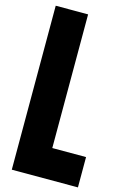

<svg xmlns="http://www.w3.org/2000/svg" viewBox="-169 -1268 908 1346"><g transform="rotate(15 285.0 -595.0)"><path d="M60 0V-1190H295V-220H540V0Z"/></g></svg>

Font: Boldonse
Style: Regular
Weight: 400
Designer: Universitype Foundry
Foundry: Universitype Foundry
Version: Version 1.000; ttfautohint (v1.8.4.7-5d5b)